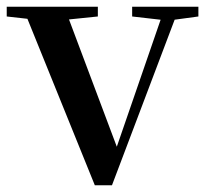

<svg xmlns="http://www.w3.org/2000/svg" viewBox="-29 -547 614 571"><path d="M253 4 38 -527H162L328 -85H309L314 -98L462 -527H505L304 4ZM-9 -498V-527H262V-498L155 -487H89ZM364 -498V-527H561V-498L480 -487H460Z"/></svg>

Font: Noto Serif KR SemiBold
Style: Regular
Weight: 600
Designer: Ryoko NISHIZUKA 西塚涼子 (kana & ideographs); Frank Grießhammer (Latin, Greek & Cyrillic); Wenlong ZHANG 张文龙 (bopomofo); San
Foundry: Adobe
Version: Version 2.003-H1;hotconv 1.1.1;makeotfexe 2.6.0